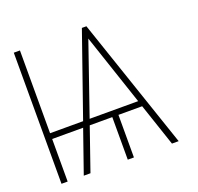

<svg xmlns="http://www.w3.org/2000/svg" viewBox="-124 -840 1001 973"><g transform="rotate(-20 376.5 -353.5)"><path d="M80.1 -260.7H258.3L414.1 -707H438.5L678.7 0H642.6L565.4 -229.5H437.5V0H404.3V-229.5H282.7L203.1 0H167L247.1 -229.5H80.1V0H46.9V-707H80.1ZM555.2 -260.7 426.3 -645 293.5 -260.7Z"/></g></svg>

Font: Pretendard GOV Thin
Style: Regular
Weight: 100
Designer: Base glyphs from Inter by Rasmus Andersson; Hangeul glyphs from Noto Sans CJK(Source Han Sans) by Jang Soo-young and Kan
Foundry: Kil Hyung-jin
Version: Version 1.309